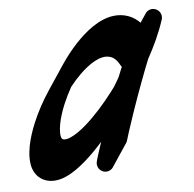

<svg xmlns="http://www.w3.org/2000/svg" viewBox="-131 -529 594 587"><g transform="rotate(-10 166.0 -235.5)"><path d="M127.7 -309.9C143.5 -322.9 160.3 -334.4 177.2 -341.8C194.2 -349.3 210.3 -351.6 223.2 -347.2C229.5 -345.3 234.9 -341.8 239.7 -336.7C244.6 -331.6 248.8 -324.6 252.2 -316.7L252.3 -316.4C253.2 -314.2 254.5 -312.3 255.9 -310.5C254.9 -308.6 253.9 -306.8 252.9 -304.9C248.8 -297 244.8 -289.1 240.8 -281.2C239.5 -279.3 238.2 -277.4 236.9 -275.4C232.2 -268.7 227.4 -262 222.6 -255.4C218 -250.1 213.4 -244.9 208.7 -239.7C179.7 -208.1 148.4 -178 114.9 -153.4C98.3 -141.4 80.5 -130.5 64.1 -124.9C60.1 -123.6 56.2 -122.6 53 -122.2C51.3 -122 49.9 -121.9 48.5 -121.9C46.8 -121.9 45.4 -122.1 44.1 -122.2C41.5 -122.6 39.9 -123.4 39.1 -124C38.2 -124.6 37.7 -125.1 36.9 -126.5C35.4 -129.3 34.1 -135.6 34.9 -144.5C35.5 -153 37.5 -162.4 40.1 -171.8C45.5 -190.6 53.8 -209.7 63.4 -228.2C72.1 -244.8 82 -261.1 92.7 -276.8C103.8 -288.6 115.5 -299.8 127.7 -309.9ZM339.1 -319.6C362.6 -354.6 384 -391.3 401 -431.2C406 -442.9 401.9 -456.9 390.8 -464C378.5 -471.9 362.2 -468.4 354.3 -456.2C353 -455 352 -453.6 351 -452.1C349.8 -450.9 348.7 -449.5 347.7 -448C346.5 -446.8 345.4 -445.4 344.4 -443.9C343.2 -442.7 342.1 -441.3 341.2 -439.8C340 -438.6 338.9 -437.2 337.9 -435.7C337.1 -434.9 336.4 -433.9 335.7 -433C334.1 -434.9 332.6 -436.8 330.8 -438.7C320.6 -449.7 306.7 -458.8 291.9 -463.4C276.9 -468.2 262.1 -469 247.5 -467.3C233.2 -465.4 220.2 -461.2 208.4 -456.1C184.6 -445.6 164.6 -431.5 146.2 -416.4C127.8 -401.2 111.1 -384.6 95.6 -367.2C87.5 -358 79.6 -348.5 72.1 -338.9C71 -337.5 69.9 -336.2 68.8 -334.8C67.7 -333.4 66.6 -332.1 65.5 -330.7C64.4 -329.3 63.3 -328 62.3 -326.6C61.2 -325.2 60.1 -323.9 59 -322.5C57.9 -321.2 56.8 -319.8 55.7 -318.4C54.6 -317.1 53.5 -315.7 52.4 -314.3C51.4 -313 50.2 -311.6 49.2 -310.3C48.1 -308.9 47 -307.5 45.9 -306.2C44.8 -304.8 43.7 -303.4 42.6 -302.1C41.5 -300.7 40.4 -299.4 39.4 -298C38.3 -296.6 37.2 -295.3 36.1 -293.9C35 -292.5 33.9 -291.2 32.8 -289.8C31.7 -288.4 30.6 -287.1 29.5 -285.7C28.5 -284.3 27.3 -283 26.3 -281.6C25.2 -280.3 24.1 -278.9 23 -277.5C0.6 -249.4 -19.3 -219.5 -36.2 -187.3C-47 -166.5 -56.6 -144.7 -63.5 -120.9C-66.8 -108.9 -69.5 -96.5 -70.5 -82.9C-71.4 -69.8 -71.3 -53 -62.4 -36C-58.1 -27.6 -51 -19.5 -42.6 -14.1C-34.2 -8.5 -25.1 -5.5 -16.7 -4.2C-12.6 -3.6 -8.5 -3.2 -4.5 -3.2C-0.4 -3.2 3.7 -3.5 7.6 -3.9C15.3 -5 22.2 -6.8 28.7 -9C54.4 -17.9 74.5 -31.2 93.8 -44.9C115.3 -60.7 135.1 -77.7 153.9 -95.6L149.5 -85.6L140 -63.2L135.3 -51.8L132.9 -45.9C132.1 -43.9 130.9 -40.4 130 -37.7C125.7 -24.6 132.2 -10.1 145.2 -4.8C157.2 0 170.6 -4.5 177.3 -15C178.5 -16.2 179.6 -17.6 180.6 -19C181.8 -20.3 182.9 -21.6 183.9 -23.1C185.1 -24.4 186.2 -25.7 187.1 -27.2C188.4 -28.5 189.5 -29.8 190.4 -31.3C191.6 -32.5 192.7 -33.9 193.7 -35.4C194.9 -36.6 196 -38 197 -39.5C198.2 -40.7 199.3 -42.1 200.2 -43.6C201.4 -44.8 202.5 -46.2 203.5 -47.7C204.7 -48.9 205.8 -50.3 206.8 -51.8C208 -53 209.1 -54.4 210.1 -55.9C211.3 -57.1 212.4 -58.5 213.3 -59.9C214.5 -61.2 215.6 -62.5 216.6 -64C217.8 -65.3 218.9 -66.6 219.9 -68.1C221.1 -69.4 222.2 -70.7 223.1 -72.2C224.4 -73.5 225.4 -74.8 226.4 -76.3C228.8 -78.7 230.7 -81.6 232 -84.9L233.7 -89L241.5 -108.2L250.8 -130L269.9 -173.7C282.9 -202.8 296.3 -231.7 310 -260.4C319.4 -280.3 329.2 -300 339.1 -319.6Z"/></g></svg>

Font: Ambarawa
Style: Script
Weight: 500
Foundry: Ekosamp
Version: Version 1.001;